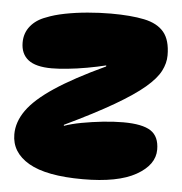

<svg xmlns="http://www.w3.org/2000/svg" viewBox="-48 -673 688 727"><g transform="rotate(5 296.0 -310.0)"><path d="M20 -140Q20 -187 51.5 -231.5Q83 -276 154.5 -323.5Q226 -371 344 -426V-430Q312 -422 273 -415Q234 -408 198.5 -404.5Q163 -401 139 -401Q78 -401 49.5 -423.5Q21 -446 21 -489Q21 -525 42.5 -551.5Q64 -578 101 -591Q130 -603 170.5 -611Q211 -619 256.5 -623Q302 -627 345 -627Q421 -627 471.5 -616.5Q522 -606 547 -576Q572 -546 572 -488Q572 -458 556.5 -428Q541 -398 501 -364Q461 -330 389 -288Q317 -246 204 -192V-188Q232 -198 270 -205Q308 -212 349 -216.5Q390 -221 427 -221Q500 -221 532 -200Q564 -179 564 -129Q564 -71 495 -32Q426 7 293 7Q154 7 87 -32Q20 -71 20 -140Z"/></g></svg>

Font: DynaPuff
Style: Bold
Weight: 700
Designer: Toshi Omagari, Jennifer Daniel
Foundry: Google Fonts
Version: Version 2.000